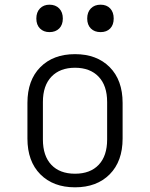

<svg xmlns="http://www.w3.org/2000/svg" viewBox="-20 -790 640 819"><path d="M300 9Q207 9 152 -46.5Q97 -102 97 -199V-351Q97 -448 152 -503.5Q207 -559 300 -559Q393 -559 448 -503.5Q503 -448 503 -351V-199Q503 -102 448 -46.5Q393 9 300 9ZM300 -49Q365 -49 401 -87Q437 -125 437 -195V-355Q437 -425 400.5 -463Q364 -501 300 -501Q236 -501 199.5 -463Q163 -425 163 -355V-195Q163 -125 199 -87Q235 -49 300 -49ZM409 -653Q383 -653 367.5 -668.5Q352 -684 352 -711Q352 -738 367.5 -754Q383 -770 409 -770Q435 -770 450 -754Q465 -738 465 -711Q465 -684 450 -668.5Q435 -653 409 -653ZM191 -653Q166 -653 150.5 -668.5Q135 -684 135 -711Q135 -738 150.5 -754Q166 -770 191 -770Q217 -770 232.5 -754Q248 -738 248 -711Q248 -684 232.5 -668.5Q217 -653 191 -653Z"/></svg>

Font: JetBrains Mono NL ExtraLight
Style: Regular
Weight: 200
Designer: Philipp Nurullin, Konstantin Bulenkov
Foundry: JetBrains
Version: Version 2.304; ttfautohint (v1.8.4.7-5d5b)